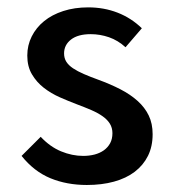

<svg xmlns="http://www.w3.org/2000/svg" viewBox="-20 -500 481 534"><path d="M40 -66.4 93.2 -119.5Q119.1 -91.8 149.8 -79.1Q180.5 -66.4 211.4 -66.4Q228.2 -66.4 243 -70.2Q257.7 -74.1 268.9 -82Q280 -90 286.4 -101.8Q292.7 -113.6 292.7 -129.5Q292.7 -144.5 285.5 -156.1Q278.2 -167.7 265.2 -176.8Q252.3 -185.9 233.9 -193.9Q215.5 -201.8 193.6 -210Q170.9 -218.6 146.6 -229.3Q122.3 -240 102 -255.7Q81.8 -271.4 68.9 -293.2Q55.9 -315 55.9 -345.5Q55.9 -374.1 68.2 -398.6Q80.5 -423.2 102.5 -441.1Q124.5 -459.1 155.9 -469.3Q187.3 -479.5 225.5 -479.5Q269.1 -479.5 307 -464.8Q345 -450 374.5 -421.4L329.1 -368.6Q308.2 -387.7 283.2 -396.4Q258.2 -405 232.3 -405Q196.8 -405 177.5 -390Q158.2 -375 158.2 -351.4Q158.2 -338.2 164.5 -328.2Q170.9 -318.2 183.2 -310Q195.5 -301.8 213.2 -294.1Q230.9 -286.4 253.6 -278.2Q287.3 -265.9 315 -251.6Q342.7 -237.3 362.7 -219.3Q382.7 -201.4 393.6 -178.9Q404.5 -156.4 404.5 -126.8Q404.5 -92.7 391.6 -66.6Q378.6 -40.5 354.8 -22.3Q330.9 -4.1 297 5.2Q263.2 14.5 221.4 14.5Q165.9 14.5 120.2 -4.3Q74.5 -23.2 40 -66.4Z"/></svg>

Font: Spartan MB SemBd
Style: Regular
Weight: 600
Designer: Matt Bailey, Mirko Velimirovic
Foundry: Matt Bailey
Version: Version 1.005